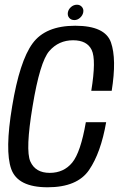

<svg xmlns="http://www.w3.org/2000/svg" viewBox="-20 -789 516 813"><path d="M181.5 4Q55 4 27.5 -73.5Q0 -151 31.5 -339Q63 -530 117.8 -605Q172.5 -680 298.5 -680Q425 -680 449.8 -609.5Q474.5 -539 453 -404.5H366.5Q388 -536.5 368.2 -577.5Q348.5 -618.5 289.5 -618.5Q228.5 -618.5 188.8 -573Q149 -527.5 118 -339Q87 -153.5 108.5 -105.2Q130 -57 190.5 -57Q250 -57 285.8 -100.5Q321.5 -144 343.5 -271.5H429.5Q407 -142 357 -69Q307 4 181.5 4ZM295 -704Q281 -704 273 -713.5Q265 -723 267.5 -737Q270 -750 281 -759.5Q292 -769 306 -769Q319 -769 327 -759.5Q335 -750 332.5 -737Q330 -723.5 319 -713.8Q308 -704 295 -704Z"/></svg>

Font: Anybody
Style: Italic
Weight: 400
Italic angle: -10°
Designer: Tyler Finck
Foundry: Etcetera Type Company
Version: Version 1.010; ttfautohint (v1.8.3) -l 8 -r 50 -G 200 -x 14 